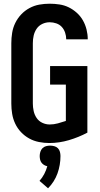

<svg xmlns="http://www.w3.org/2000/svg" viewBox="-20 -763 540 1035"><path d="M246 8Q299 8 351.5 -7.5Q404 -23 451 -48V-407H250V-307H335V-111Q314 -104 292 -98Q270 -92 248 -92Q227 -92 208 -101Q189 -110 177.5 -127Q166 -144 161.5 -164.5Q157 -185 157 -205V-530Q157 -551 161.5 -571Q166 -591 177.5 -608Q189 -625 208 -634Q227 -643 248 -643Q266 -643 283.5 -637Q301 -631 313 -618Q325 -605 331 -587Q337 -569 337 -551Q337 -551 337 -551Q337 -551 337 -551H453Q453 -551 453 -551.5Q453 -552 453 -552Q453 -578 446.5 -604Q440 -630 427 -653Q414 -676 394 -694Q374 -712 350.5 -723.5Q327 -735 300.5 -739Q274 -743 248 -743Q219 -743 191.5 -738Q164 -733 139 -719.5Q114 -706 94.5 -685.5Q75 -665 62.5 -639.5Q50 -614 45.5 -586Q41 -558 41 -530V-205Q41 -177 45.5 -149.5Q50 -122 62 -96.5Q74 -71 93.5 -50.5Q113 -30 137.5 -16.5Q162 -3 190 2.5Q218 8 246 8ZM239 252Q256 235 269 214.5Q282 194 290 171.5Q298 149 302 125.5Q306 102 306 78Q306 67 303 55.5Q300 44 292 36Q284 28 272.5 25Q261 22 250 22Q239 22 228 25Q217 28 209 36Q201 44 197.5 55.5Q194 67 194 78Q194 87 196 96.5Q198 106 203.5 113.5Q209 121 217 126Q225 131 235 133Q229 155 218.5 175Q208 195 193 212Z"/></svg>

Font: Iosevka SS09
Style: Bold
Weight: 700
Monospace: yes
Designer: Belleve Invis
Foundry: Belleve Invis
Version: Version 5.2.1; ttfautohint (v1.8.3)